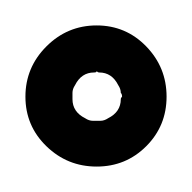

<svg xmlns="http://www.w3.org/2000/svg" viewBox="-24 -341 151 151"><path d="M50 -284Q40 -284 35 -274Q33 -271 33 -268Q33 -267 33 -265Q33 -264 33 -263Q33 -253 43 -248Q46 -246 49 -246Q50 -246 52 -246Q54 -246 55 -246Q58 -246 61 -248Q71 -253 71 -263Q71 -264 72 -265Q72 -267 71 -268Q71 -271 69 -274Q64 -284 54 -284Q53 -284 52 -285Q52 -284 50 -284ZM-4 -265Q-4 -288 12.5 -304.5Q29 -321 52 -321Q75 -321 91 -304.5Q107 -288 107 -265Q107 -242 91 -226Q75 -210 52 -210Q29 -210 12.5 -226Q-4 -242 -4 -265Z"/></svg>

Font: FRB American Cursive Guidelines Arrows Extrabold
Style: Bold Italic
Weight: 800
Italic angle: -25°
Version: Version 2.0;Modular Font Editor K font №1